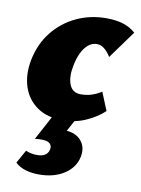

<svg xmlns="http://www.w3.org/2000/svg" viewBox="-81 -499 600 815"><g transform="rotate(10 219.0 -91.5)"><path d="M203 16Q136 16 92.5 -14.5Q49 -45 32 -96.5Q15 -148 27 -212Q41 -283 81.5 -334.5Q122 -386 181.5 -414.5Q241 -443 312 -443Q354 -443 385 -433Q416 -423 438 -403L351 -283Q341 -300 325.5 -314Q310 -328 291 -328Q270 -328 253.5 -314Q237 -300 225.5 -276Q214 -252 208 -221Q198 -172 210.5 -139Q223 -106 260 -106Q286 -106 308 -113.5Q330 -121 348 -133L380 -55Q347 -24 300.5 -4Q254 16 203 16ZM162 0H259L218 76L148 71Q158 64 176.5 60Q195 56 214 56Q265 56 290 84.5Q315 113 306 156Q296 203 252 231.5Q208 260 143 260Q112 260 85.5 252Q59 244 41 227L73 170Q83 175 96 177.5Q109 180 121 180Q144 180 156.5 171.5Q169 163 172 148Q175 137 170.5 128.5Q166 120 156 116Q146 112 129 112Q123 112 116.5 112.5Q110 113 101 114Z"/></g></svg>

Font: Ysabeau Infant Black
Style: Italic
Weight: 900
Italic angle: -12°
Designer: Christian Thalmann (Catharsis Fonts)
Version: Version 2.001;gftools[0.9.30]; featfreeze: ss01,ss02,lnum